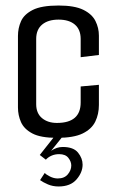

<svg xmlns="http://www.w3.org/2000/svg" viewBox="-20 -495 419 695"><path d="M186 4Q127 4 97 -12Q67 -28 56 -53Q45 -78 45 -106V-365Q45 -393 56 -418Q67 -443 98.5 -459Q130 -475 192 -475Q250 -475 281.5 -459.5Q313 -444 325.5 -419Q338 -394 338 -366V-296L272 -288V-354Q272 -388 251 -406Q230 -424 192 -424Q154 -424 132.5 -406Q111 -388 111 -354V-118Q111 -85 132 -67.5Q153 -50 186 -50Q272 -50 272 -124V-182L338 -188V-115Q338 -82 325 -55Q312 -28 279.5 -12Q247 4 186 4ZM192 180Q171 180 153.5 172.5Q136 165 125 157L142 131Q147 137 161 144Q175 151 189 151Q213 151 225.5 136Q238 121 238 104Q238 90 227.5 76.5Q217 63 194 63Q179 63 166.5 68.5Q154 74 146 83L124 66L176 0H206L165 51Q185 37 207 37Q246 37 262.5 57.5Q279 78 279 101Q279 129 257 154.5Q235 180 192 180Z"/></svg>

Font: Smooch Sans Medium
Style: Regular
Weight: 500
Designer: Robert E. Leuschke
Foundry: Robert E. Leuschke
Version: Version 1.010; ttfautohint (v1.8.3)